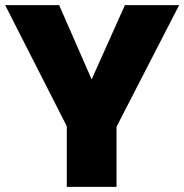

<svg xmlns="http://www.w3.org/2000/svg" viewBox="-26 -730 720 750"><path d="M205.1 -710 332 -419.9 461.9 -710H673.8L429.2 -234.9V0H234.9V-236.8L-5.9 -710Z"/></svg>

Font: Rawline Black
Style: Regular
Weight: 900
Designer: Matt McInerney, Pablo Impallari, Rodrigo Fuenzalida
Foundry: Matt McInerney, Pablo Impallari, Rodrigo Fuenzalida
Version: Version 4.020;PS 004.020;hotconv 1.0.88;makeotf.lib2.5.64775